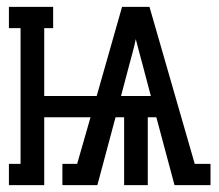

<svg xmlns="http://www.w3.org/2000/svg" viewBox="-20 -540 640 560"><path d="M6 0V-62H40V-458H6V-520H135V-458H109V-260H262L336 -520H416L548 -62H594V0H489L436 -198H411V0H342V-198H317L264 0H162V-62H205L244 -198H109V0ZM333 -260H420L397 -347Q392 -366 386.5 -386Q381 -406 376 -426Q372 -406 366.5 -386Q361 -366 356 -347Z"/></svg>

Font: Iosevka HT Extended
Style: Regular
Weight: 400
Width: 7
Monospace: yes
Designer: Belleve Invis
Foundry: Belleve Invis
Version: Version 32.3.0; ttfautohint (v1.8.4)